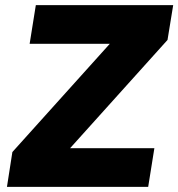

<svg xmlns="http://www.w3.org/2000/svg" viewBox="-20 -725 692 745"><path d="M7 0 28 -135 406 -555H95L119 -705H652L630 -570L252 -150H579L555 0Z"/></svg>

Font: Mulish Black
Style: Italic
Weight: 900
Italic angle: -9°
Designer: Vernon Adams
Foundry: Vernon Adams
Version: Version 3.603; ttfautohint (v1.8.3)